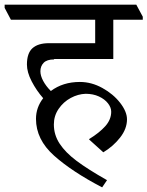

<svg xmlns="http://www.w3.org/2000/svg" viewBox="-51 -665 635 827"><path d="M182 -409Q151 -409 137 -394.5Q123 -380 123 -358Q123 -339 135 -316.5Q147 -294 168 -273Q220 -312 293 -312Q343 -312 390 -286Q437 -260 466.5 -222Q496 -184 496 -151Q496 -110 466 -72Q436 -34 394 -9L333 -64V-66Q377 -93 402.5 -121.5Q428 -150 428 -184Q428 -202 414 -220Q400 -238 375 -249.5Q350 -261 318 -261Q285 -260 253.5 -243Q222 -226 201.5 -196Q181 -166 181 -129Q181 -84 206 -46Q231 -8 279 28Q327 64 410 111L389 142Q260 75 182 5.5Q104 -64 104 -153Q104 -202 135 -242Q106 -275 85.5 -314.5Q65 -354 65 -387Q65 -436 89 -457.5Q113 -479 160 -479H359V-580H-4L-31 -631V-645H536L564 -593V-580H437V-411H182Z"/></svg>

Font: Grenzecho Serif
Style: Serif-Regular
Weight: 400
Designer: Dan Reynolds
Foundry: Dan Reynolds
Version: Version 1.001; ttfautohint (v1.1) -l 5 -r 5 -G 72 -x 0 -D la